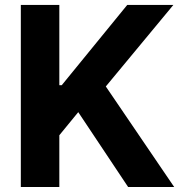

<svg xmlns="http://www.w3.org/2000/svg" viewBox="-20 -747 730 767"><path d="M217 -727.3V-406.6H226.6L488.3 -727.3H672.6L402.7 -401.6L675.8 0H491.8L292.6 -299L217 -206.7V0H63.2V-727.3Z"/></svg>

Font: Inter P
Style: Bold
Weight: 700
Designer: Rasmus Andersson
Foundry: rsms
Version: Version 3.018;git-588b23468